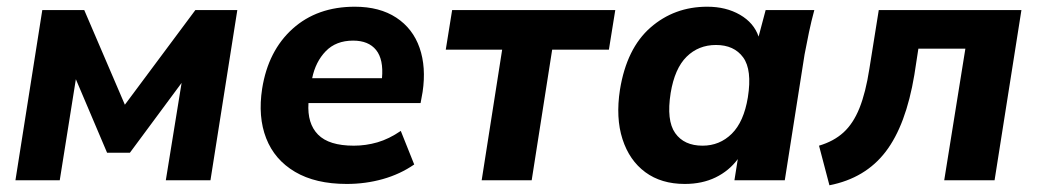

<svg xmlns="http://www.w3.org/2000/svg" viewBox="-20 -537 3089 572"><path d="M26 0 106 -507H231L352 -225L562 -507H687L607 0H474L521 -290L367 -82H299L206 -301L158 0Z M1013 11Q920 11 859 -25Q798 -61 773 -125Q748 -189 761 -273Q779 -386 852 -451.5Q925 -517 1037 -517Q1111 -517 1160.5 -484.5Q1210 -452 1230 -394.5Q1250 -337 1239 -263L1233 -230H899Q895 -169 927.5 -136Q960 -103 1034 -103Q1070 -103 1104.5 -113Q1139 -123 1174 -147L1214 -47Q1172 -18 1120.5 -3.5Q1069 11 1013 11ZM1032 -416Q981 -416 950.5 -384.5Q920 -353 910 -304H1118Q1123 -360 1100.5 -388Q1078 -416 1032 -416Z M1415 0 1476 -389H1308L1327 -507H1813L1794 -389H1625L1564 0Z M2020 11Q1950 11 1902.5 -24Q1855 -59 1834.5 -122.5Q1814 -186 1827 -270Q1847 -393 1918 -455Q1989 -517 2087 -517Q2143 -517 2184.5 -493Q2226 -469 2240 -428L2261 -507H2406Q2397 -474 2390 -440.5Q2383 -407 2377 -375L2318 0H2168L2178 -63Q2152 -28 2112 -8.5Q2072 11 2020 11ZM2073 -103Q2124 -103 2160 -138.5Q2196 -174 2208 -247Q2221 -329 2194 -366Q2167 -403 2113 -403Q2061 -403 2025.5 -368Q1990 -333 1978 -260Q1965 -178 1991.5 -140.5Q2018 -103 2073 -103Z M2451 15 2420 -103Q2464 -116 2493 -142.5Q2522 -169 2540.5 -215Q2559 -261 2570 -332L2598 -507H3023L2943 0H2793L2856 -392H2716L2704 -314Q2679 -164 2618.5 -85Q2558 -6 2451 15Z"/></svg>

Font: Mulish ExtraBold
Style: Italic
Weight: 800
Italic angle: -9°
Designer: Vernon Adams
Foundry: Vernon Adams
Version: Version 3.603; ttfautohint (v1.8.3)